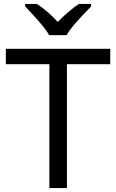

<svg xmlns="http://www.w3.org/2000/svg" viewBox="-20 -964 596 984"><path d="M323 0H233V-635H10V-714H545V-635H323ZM232 -784Q219 -807 197 -833.5Q175 -860 151 -886Q127 -912 109 -931V-944H169Q195 -927 223 -903Q251 -879 276 -852Q303 -879 331 -903Q359 -927 385 -944H447V-931Q428 -912 403.5 -886Q379 -860 356.5 -833.5Q334 -807 322 -784Z"/></svg>

Font: Noto Sans Mongolian
Style: Regular
Weight: 400
Designer: Monotype Design Team
Foundry: Monotype Imaging Inc.
Version: Version 3.001; ttfautohint (v1.8.4.7-5d5b)